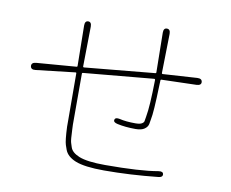

<svg xmlns="http://www.w3.org/2000/svg" viewBox="-81 -862 1163 966"><g transform="rotate(10 500.0 -379.0)"><path d="M508 0Q408 0 361 -19Q317 -37 305 -70Q301 -81 297 -93Q290 -114 287 -185Q287 -197 287 -209L286 -457Q286 -462 281 -461L81 -438Q57 -435 55 -454Q54 -472 78 -474L281 -490Q286 -490 286 -495L283 -701Q283 -725 300 -725Q317 -725 317 -701L314 -498Q314 -493 319 -493L677 -527Q682 -527 682 -532L679 -734Q679 -758 696 -758Q714 -758 714 -734L710 -534Q710 -529 715 -529L890 -540Q914 -541 915 -523Q916 -506 891 -505L714 -500Q709 -500 709 -495Q708 -481 708 -469Q704 -329 696 -294Q694 -282 692 -270Q689 -255 673.5 -244Q658 -233 628 -233Q576 -233 535 -242Q512 -247 515 -260Q518 -274 541 -269Q574 -261 622 -261Q645 -261 655 -267Q665 -273 666 -280Q668 -292 670 -304Q680 -357 682 -493Q682 -498 677 -498L319 -465Q314 -465 314 -460V-200Q314 -188 315 -176Q317 -121 321 -109Q324 -98 328 -87Q336 -61 375 -45Q417 -28 509 -28Q687 -28 778 -44Q802 -48 804 -33Q806 -17 782 -15Q641 0 508 0Z"/></g></svg>

Font: Resource Han Rounded KR ExtraLight
Style: Regular
Weight: 250
Designer: Cyano Hao (round all glyphs); Ryoko NISHIZUKA 西塚涼子 (kana, bopomofo & ideographs); Paul D. Hunt (Latin, Greek & Cyrillic)
Foundry: Cyano Hao
Version: 0.990